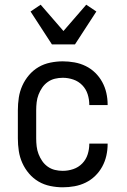

<svg xmlns="http://www.w3.org/2000/svg" viewBox="-20 -789 540 817"><path d="M247 8Q221 8 194 2.5Q167 -3 144 -16.5Q121 -30 103.5 -50.5Q86 -71 75 -95.5Q64 -120 60 -146.5Q56 -173 56 -200V-320Q56 -347 60 -373.5Q64 -400 75 -424.5Q86 -449 103.5 -469.5Q121 -490 144 -503.5Q167 -517 194 -522.5Q221 -528 247 -528Q272 -528 297 -523.5Q322 -519 344.5 -508Q367 -497 385 -479.5Q403 -462 415 -440Q427 -418 432.5 -393.5Q438 -369 438 -344V-342H360V-343Q360 -366 353 -388Q346 -410 330 -426.5Q314 -443 292 -450.5Q270 -458 247 -458Q230 -458 213.5 -454Q197 -450 183 -440Q169 -430 159.5 -416Q150 -402 144 -386.5Q138 -371 136 -354Q134 -337 134 -320V-200Q134 -183 136 -166Q138 -149 144 -133.5Q150 -118 159.5 -104Q169 -90 183 -80Q197 -70 213.5 -66Q230 -62 247 -62Q270 -62 292 -69.5Q314 -77 330 -93.5Q346 -110 353 -132Q360 -154 360 -177V-178H438V-176Q438 -151 432.5 -126.5Q427 -102 415 -80Q403 -58 385 -40.5Q367 -23 344.5 -12Q322 -1 297 3.5Q272 8 247 8ZM201 -600 110 -740 153 -769 250 -657 347 -769 390 -740 299 -600Z"/></svg>

Font: Iosevka Algr
Style: Regular
Weight: 400
Monospace: yes
Designer: Belleve Invis
Foundry: Belleve Invis
Version: Version 26.0.2; ttfautohint (v1.8.3)